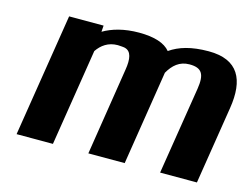

<svg xmlns="http://www.w3.org/2000/svg" viewBox="-79 -667 1036 796"><g transform="rotate(15 439.0 -269.0)"><path d="M46 0H202L268 -416C287 -444 315 -465 356 -465C362 -465 387 -463 387 -462C415 -455 421 -423 413 -375L354 0H510C531 -135 553 -270 574 -405C594 -440 621 -465 664 -465C718 -465 732 -440 722 -376L662 0H820L873 -334C893 -459 855 -538 727 -538C652 -538 601 -522 562 -495C539 -523 495 -538 428 -538C364 -538 313 -523 276 -501L278 -528H130Z"/></g></svg>

Font: Aerodynamic
Style: BdObl
Weight: 500
Designer: Google
Version: Version 2.000980; 2014